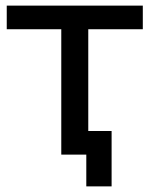

<svg xmlns="http://www.w3.org/2000/svg" viewBox="-20 -550 533 683"><path d="M287 113V0H198V-446H4V-530H488V-446H294V-84H377V113Z"/></svg>

Font: Montserrat Z Med
Style: Regular
Weight: 500
Designer: Julieta Ulanovsky
Foundry: Julieta Ulanovsky
Version: Version 8.000